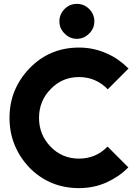

<svg xmlns="http://www.w3.org/2000/svg" viewBox="-20 -957 701 989"><path d="M466 -847Q466 -884 439 -911Q413 -937 376 -937Q339 -937 313 -911Q286 -884 286 -847Q286 -810 313 -784Q339 -757 376 -757Q412 -757 439 -784Q466 -810 466 -847ZM387 -712Q234 -712 130 -603Q80 -550 54.5 -487Q29 -424 29 -350Q29 -276 54.5 -212.5Q80 -149 129 -96Q234 12 387 12Q461 12 526 -16Q559 -31 588 -50.5Q617 -70 641 -95L534 -202Q474 -140 387 -140Q300 -140 241 -201Q211 -232 196 -269Q181 -306 181 -350Q181 -393 196 -430.5Q211 -468 241 -498Q300 -560 387 -560Q474 -560 535 -497L642 -604Q617 -629 588.5 -649Q560 -669 527 -683Q495 -697 460 -704.5Q425 -712 387 -712Z"/></svg>

Font: Unageo
Style: ExtraBold
Weight: 800
Designer: Richard Sepsi
Foundry: Richard Sepsi
Version: Version 2.000